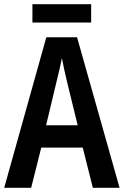

<svg xmlns="http://www.w3.org/2000/svg" viewBox="-20 -892 588 912"><path d="M413 -872H134V-785H413ZM421 0H548L346 -715H200L0 0H128L176 -191H373ZM299 -501 349 -297H199L248 -502C255 -531 268 -583 274 -616C280 -582 290 -540 299 -501Z"/></svg>

Font: Noto Sans Telugu Condensed SemiBold
Style: Regular
Weight: 600
Width: 3
Designer: Jelle Bosma - Monotype Design Team
Foundry: Monotype Imaging Inc.
Version: Version 2.005